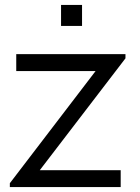

<svg xmlns="http://www.w3.org/2000/svg" viewBox="-20 -760 570 780"><path d="M228 -654.7V-740H313.3V-654.7ZM20 0V-15.7L368.3 -471.3H46V-540H489.7V-523L141.7 -68.7H470.3V0Z"/></svg>

Font: Manrope
Style: Regular
Weight: 400
Designer: Mikhail Sharanda
Foundry: Mikhail Sharanda
Version: Version 4.503